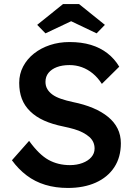

<svg xmlns="http://www.w3.org/2000/svg" viewBox="-20 -920 667 950"><path d="M39 -127 124 -223Q173 -155 220 -129Q267 -103 326 -103Q360 -103 388 -113.5Q416 -124 432 -142.5Q448 -161 448 -185Q448 -202 441.5 -216.5Q435 -231 422 -242.5Q409 -254 390 -264Q371 -274 347 -281Q323 -288 294 -294Q239 -305 198 -323.5Q157 -342 129 -369.5Q101 -397 88 -431.5Q75 -466 75 -510Q75 -554 94.5 -591Q114 -628 148 -655Q182 -682 227 -697Q272 -712 324 -712Q383 -712 429.5 -698Q476 -684 511.5 -656.5Q547 -629 570 -590L484 -505Q464 -536 439 -556.5Q414 -577 385 -587.5Q356 -598 324 -598Q288 -598 261.5 -588Q235 -578 220 -559.5Q205 -541 205 -515Q205 -495 214 -479.5Q223 -464 239.5 -452Q256 -440 282 -431Q308 -422 341 -415Q396 -404 440 -385.5Q484 -367 515 -341.5Q546 -316 562 -283.5Q578 -251 578 -211Q578 -142 545.5 -92.5Q513 -43 454 -16.5Q395 10 316 10Q255 10 204 -5.5Q153 -21 112 -52Q71 -83 39 -127ZM292 -900H371L499 -797L458 -755L332 -815L205 -755L164 -797Z"/></svg>

Font: Mach Medium
Style: Regular
Weight: 500
Version: Version 1.002